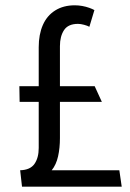

<svg xmlns="http://www.w3.org/2000/svg" viewBox="-20 -704 489 724"><path d="M63 0H439L430 -62H175Q192 -83 199 -114.5Q206 -146 206 -183V-320H364L337 -379H206V-530Q206 -567 221.5 -590.5Q237 -614 274 -614Q284 -614 297 -610.5Q310 -607 317 -603L336 -666Q329 -670 316.5 -674.5Q304 -679 290 -681.5Q276 -684 262 -684Q219 -684 188 -664.5Q157 -645 141.5 -609.5Q126 -574 126 -526V-379H53L54 -320H126V-146Q126 -109 110 -86Q94 -63 56 -62Z"/></svg>

Font: Catamaran
Style: Regular
Weight: 400
Designer: Pria Ravichandran
Version: Version 2.000